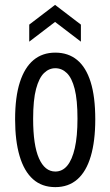

<svg xmlns="http://www.w3.org/2000/svg" viewBox="-20 -756 453 788"><path d="M207 12Q152 12 115.5 -20.5Q79 -53 60.5 -115.5Q42 -178 42 -266Q42 -358 61.5 -418.5Q81 -479 117.5 -509.5Q154 -540 207 -540Q260 -540 296.5 -510Q333 -480 352 -419.5Q371 -359 371 -266Q371 -177 352.5 -114.5Q334 -52 297.5 -20Q261 12 207 12ZM207 -52Q236 -52 256 -76Q276 -100 287 -148Q298 -196 298 -269Q298 -346 286.5 -391Q275 -436 254.5 -456Q234 -476 207 -476Q181 -476 160.5 -456Q140 -436 128 -391Q116 -346 116 -268Q116 -160 140 -106Q164 -52 207 -52ZM100 -585V-655L206 -736L312 -655V-585L206 -666Z"/></svg>

Font: Bricolage Grotesque 24pt Condensed Light
Style: Regular
Weight: 300
Width: 3
Designer: Mathieu Triay
Foundry: Atelier Triay
Version: Version 1.001;gftools[0.9.33.dev8+g029e19f]